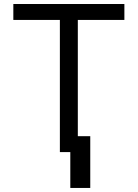

<svg xmlns="http://www.w3.org/2000/svg" viewBox="-20 -747 676 943"><path d="M590.9 -727.3V-649.1H362.2V0H274.1V-649.1H45.5V-727.3ZM423.3 -78.1V176.1H325.3V-78.1Z"/></svg>

Font: Interface
Style: Regular
Weight: 400
Designer: Rasmus Andersson
Foundry: rsms
Version: Version 1.8